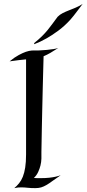

<svg xmlns="http://www.w3.org/2000/svg" viewBox="-20 -972 449 996"><path d="M294.9 -63Q268.6 -45.4 251.5 -32.7Q234.4 -20 220.5 -12Q206.5 -3.9 193.6 0Q180.7 3.9 163.1 3.9Q139.6 3.9 123 2Q106.4 0 89.8 0Q81.5 0 73 0.7Q64.5 1.5 54.2 3.9Q67.9 -7.8 79.1 -21.5Q90.3 -35.2 98.4 -55.2Q106.4 -75.2 110.8 -103.3Q115.2 -131.3 115.2 -170.9V-664.1Q100.1 -662.6 78.6 -660.2Q57.1 -657.7 29.8 -653.8Q56.2 -675.3 77.4 -686.5Q98.6 -697.8 113.8 -703.1Q131.3 -709 145 -710Q162.1 -709.5 182.9 -710.4Q203.6 -711.4 222.9 -713.1Q242.2 -714.8 258.3 -717.5Q274.4 -720.2 282.2 -723.1Q259.3 -708 241 -697.5Q222.7 -687 206.1 -680.2Q203.6 -591.8 201.9 -522Q200.2 -452.1 199 -398.2Q197.8 -344.2 197 -304.9Q196.3 -265.6 195.8 -237.8Q194.3 -172.9 194.8 -148.9Q194.3 -130.9 189.9 -113.3Q186 -97.7 178.2 -80.3Q170.4 -63 155.8 -48.8Q165 -47.9 173.8 -47.9Q182.6 -47.9 190.9 -47.9Q215.8 -47.9 235.1 -50Q254.4 -52.2 267.6 -55.2Q283.2 -58.6 294.9 -63ZM408.7 -951.7Q395.5 -934.1 383.3 -918Q373 -904.3 362.3 -890.6Q351.6 -877 344.7 -869.6Q314 -835.9 281.2 -812Q248.5 -788.1 220.7 -772.5Q188.5 -754.4 157.7 -742.7Q157.2 -744.1 157.2 -745.6Q157.2 -748.5 157.7 -749Q182.6 -769 198.7 -785.2Q214.8 -801.3 227.5 -816.7Q240.2 -832 251.7 -848.1Q263.2 -864.3 278.8 -884.8Q290.5 -896.5 305.4 -904.1Q320.3 -911.6 337.4 -918.2Q354.5 -924.8 372.6 -932.4Q390.6 -939.9 408.7 -951.7Z"/></svg>

Font: Quintessential
Style: Regular
Weight: 400
Designer: Astigmatic (AOETI)
Foundry: Astigmatic (AOETI)
Version: Version 1.000